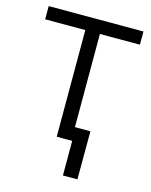

<svg xmlns="http://www.w3.org/2000/svg" viewBox="-107 -611 657 837"><g transform="rotate(15 221.5 -192.5)"><path d="M189 0V-481.4H7.8V-541H435.5V-481.4H254.9V0ZM258.8 156.2V0H216.8V-61H324.7L324.2 156.2Z"/></g></svg>

Font: Inter 17pt Light
Style: Regular
Weight: 300
Version: Version 4.001;git-66647c0bb